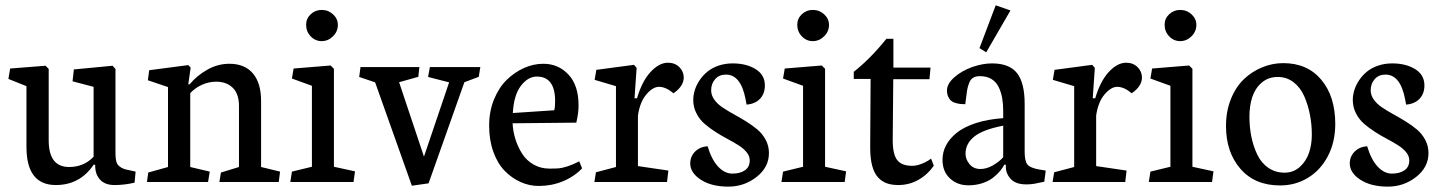

<svg xmlns="http://www.w3.org/2000/svg" viewBox="-20 -675 5340 712"><path d="M333 -64H327.1Q276.4 11.2 187 11.2Q78.1 11.2 78.1 -130.4V-355.5L11.2 -382.3L17.6 -420.9L148.9 -431.2L160.6 -419.4V-154.8Q160.6 -55.7 236.3 -55.7Q291 -55.7 327.1 -93.8V-353L249 -373.5L253.9 -417.5L397.5 -431.2L408.2 -419.4V-105Q408.2 -87.4 411.4 -75.9Q414.6 -64.5 422.9 -58.1Q431.2 -51.8 438.5 -49.1Q445.8 -46.4 460.9 -43.5L482.9 -38.6L479 2.4Q441.9 11.2 404.8 11.2Q369.6 11.2 351.3 -8.5Q333 -28.3 333 -60.1Z M948.2 -300.8V-55.7L1018.6 -38.6L1013.7 0H793.5L799.3 -35.2L866.2 -55.7V-281.7Q866.2 -327.1 843 -349.6Q819.8 -372.1 781.7 -372.1Q754.9 -372.1 729.5 -360.8Q704.1 -349.6 685.5 -329.6V-55.7L757.8 -38.6L751.5 0H524.9L529.8 -35.2L603 -55.7V-352.1L528.3 -377.4L533.2 -414.6L678.2 -433.6L687 -424.3L678.2 -362.3H683.1Q710.4 -395 749 -416.7Q787.6 -438.5 830.6 -438.5Q887.7 -438.5 918 -402.6Q948.2 -366.7 948.2 -300.8Z M1062.5 -38.6 1136.7 -56.6V-356.9L1062.5 -383.8L1068.8 -420.9L1206.1 -432.1L1218.3 -419.9V-56.6L1296.4 -39.6L1291 0H1056.6ZM1172.9 -638.2Q1197.3 -638.2 1215.1 -621.8Q1232.9 -605.5 1232.9 -582.5Q1232.9 -558.1 1214.8 -540.3Q1196.8 -522.5 1172.9 -522.5Q1148.9 -522.5 1132.1 -540.3Q1115.2 -558.1 1115.2 -583Q1115.2 -606.4 1132.3 -622.3Q1149.4 -638.2 1172.9 -638.2Z M1507.3 13.7 1371.1 -369.6 1312 -389.6 1316.9 -426.3H1535.2L1531.2 -390.1L1460 -370.1L1552.2 -94.2L1645.5 -369.6L1567.4 -389.6L1574.2 -426.3H1761.2L1755.4 -390.1L1702.1 -370.1L1569.3 4.9Z M2117.2 -220.2 1880.9 -217.8Q1882.3 -187.5 1891.4 -158.7Q1900.4 -129.9 1916.3 -105Q1932.1 -80.1 1958.5 -64.9Q1984.9 -49.8 2017.1 -49.8H2020Q2041 -49.8 2052.7 -50.8Q2064.5 -51.8 2084.5 -58.1Q2104.5 -64.5 2127.9 -76.7L2138.7 -50.8Q2109.4 -20 2067.4 -2.7Q2025.4 14.6 1978 14.6Q1942.9 14.6 1910.4 0Q1877.9 -14.6 1851.6 -41.5Q1825.2 -68.4 1809.6 -111.8Q1793.9 -155.3 1793.9 -209Q1793.9 -262.2 1812 -306.4Q1830.1 -350.6 1859.1 -378.9Q1888.2 -407.2 1923.3 -422.9Q1958.5 -438.5 1994.6 -438.5Q2050.8 -438.5 2088.1 -398.4Q2125.5 -358.4 2125.5 -284.2Q2125.5 -255.9 2117.2 -220.2ZM1881.8 -255.9 2035.2 -266.1Q2038.6 -276.9 2038.6 -299.8Q2038.6 -391.1 1970.7 -391.1Q1938 -391.1 1911.6 -356.7Q1885.3 -322.3 1881.8 -255.9Z M2477.5 -329.1Q2449.2 -353 2423.8 -353Q2400.9 -353 2377 -325Q2353 -296.9 2345.7 -246.6V-59.1L2458.5 -42.5L2453.6 0H2184.1L2189.9 -36.1L2264.2 -55.7V-355.5L2185.1 -378.9L2191.4 -416L2331.1 -434.6L2340.8 -423.3L2333 -310.5H2342.3Q2360.8 -374 2392.6 -408.2Q2424.3 -442.4 2457 -442.4Q2482.9 -442.4 2499.3 -426Q2515.6 -409.7 2515.6 -387.2Q2515.1 -355 2477.5 -329.1Z M2748.5 -287.1 2744.6 -308.1Q2727.1 -398.4 2671.9 -398.4Q2647 -398.4 2632.1 -381.6Q2617.2 -364.7 2617.2 -340.3Q2617.2 -321.8 2628.9 -305.4Q2640.6 -289.1 2659.7 -276.4Q2678.7 -263.7 2701.4 -251.2Q2724.1 -238.8 2747.1 -224.6Q2770 -210.4 2788.8 -194.6Q2807.6 -178.7 2819.6 -156.2Q2831.5 -133.8 2831.5 -107.4Q2831.5 -54.7 2785.6 -18.8Q2739.7 17.1 2681.2 17.1Q2618.2 17.1 2578.9 -8.5Q2539.6 -34.2 2539.6 -68.8Q2539.6 -94.2 2557.1 -112.3Q2574.7 -130.4 2604 -132.8Q2619.1 -82.5 2643.3 -56.9Q2667.5 -31.2 2696 -31.2Q2724.6 -31.2 2742.4 -43.5Q2760.3 -55.7 2760.3 -80.6Q2760.3 -96.2 2748.8 -110.4Q2737.3 -124.5 2718.8 -136.2Q2700.2 -147.9 2678 -159.7Q2655.8 -171.4 2633.3 -185.8Q2610.8 -200.2 2592.5 -216.1Q2574.2 -231.9 2562.5 -254.9Q2550.8 -277.8 2550.8 -304.7Q2550.8 -321.8 2556.4 -340.3Q2562 -358.9 2574 -377Q2585.9 -395 2602.8 -408.9Q2619.6 -422.9 2644 -431.4Q2668.5 -439.9 2696.8 -439.9Q2747.6 -439.9 2782 -418.7Q2816.4 -397.5 2816.4 -358.4Q2816.4 -327.6 2798.3 -308.6Q2780.3 -289.6 2748.5 -287.1Z M2883.8 -38.6 2958 -56.6V-356.9L2883.8 -383.8L2890.1 -420.9L3027.3 -432.1L3039.6 -419.9V-56.6L3117.7 -39.6L3112.3 0H2877.9ZM2994.1 -638.2Q3018.6 -638.2 3036.4 -621.8Q3054.2 -605.5 3054.2 -582.5Q3054.2 -558.1 3036.1 -540.3Q3018.1 -522.5 2994.1 -522.5Q2970.2 -522.5 2953.4 -540.3Q2936.5 -558.1 2936.5 -583Q2936.5 -606.4 2953.6 -622.3Q2970.7 -638.2 2994.1 -638.2Z M3267.1 -531.2H3293V-424.3H3430.7L3426.8 -381.3H3292.5L3290.5 -159.2V-155.8Q3290.5 -102.1 3307.4 -81.1Q3324.2 -60.1 3362.3 -60.1Q3378.4 -60.1 3396 -66.9Q3413.6 -73.7 3423.3 -80.1L3432.6 -86.9L3442.9 -60.5Q3419.9 -27.3 3385.7 -8.1Q3351.6 11.2 3311 11.2Q3287.1 11.2 3269 4.9Q3251 -1.5 3236.6 -16.6Q3222.2 -31.7 3214.6 -59.3Q3207 -86.9 3207 -126.5V-141.6L3208.5 -382.3H3146V-408.7Q3207.5 -457 3267.1 -531.2Z M3727.1 -636.2 3637.2 -481 3612.3 -496.6 3672.4 -655.3ZM3700.2 -209Q3624.5 -194.3 3592.5 -168.2Q3560.5 -142.1 3560.5 -105Q3560.5 -84 3575.4 -66.2Q3590.3 -48.3 3615.7 -48.3Q3638.7 -48.3 3662.4 -62Q3686 -75.7 3700.2 -91.8ZM3785.6 8.8Q3747.1 8.8 3728.5 -11Q3710 -30.8 3710 -56.6V-64H3704.1Q3698.2 -52.7 3688.7 -41Q3679.2 -29.3 3663.3 -16.6Q3647.5 -3.9 3623.3 4.2Q3599.1 12.2 3570.8 12.2Q3530.3 12.2 3502.7 -13.4Q3475.1 -39.1 3475.1 -82.5Q3475.1 -110.4 3488 -135.5Q3501 -160.6 3527.3 -182.1Q3553.7 -203.6 3598.1 -218.3Q3642.6 -232.9 3700.2 -236.8V-263.7Q3700.2 -290 3696.3 -312Q3692.4 -334 3682.9 -353Q3673.3 -372.1 3656 -382.3Q3638.7 -392.6 3613.8 -392.6Q3598.6 -392.6 3588.9 -386.7Q3579.1 -380.9 3574 -367.7Q3568.8 -354.5 3566.4 -340.6Q3564 -326.7 3561.5 -304.2Q3560.5 -293.9 3559.6 -288.6Q3549.3 -288.6 3542.2 -289.3Q3535.2 -290 3524.9 -292.7Q3514.6 -295.4 3508.1 -300.5Q3501.5 -305.7 3496.6 -315.7Q3491.7 -325.7 3491.7 -339.4Q3491.7 -364.7 3519.5 -388.9Q3547.4 -413.1 3586.4 -426.8Q3624.5 -439.9 3658.7 -439.9Q3723.1 -439.9 3751.5 -403.8Q3779.8 -367.7 3779.8 -289.6V-111.8Q3779.8 -77.6 3790 -64.9Q3800.3 -52.2 3834 -46.4L3857.9 -42.5L3852.5 -1Q3844.7 0 3832.5 2.9Q3820.3 5.9 3809.3 7.3Q3798.3 8.8 3785.6 8.8Z M4176.8 -329.1Q4148.4 -353 4123 -353Q4100.1 -353 4076.2 -325Q4052.2 -296.9 4044.9 -246.6V-59.1L4157.7 -42.5L4152.8 0H3883.3L3889.2 -36.1L3963.4 -55.7V-355.5L3884.3 -378.9L3890.6 -416L4030.3 -434.6L4040 -423.3L4032.2 -310.5H4041.5Q4060.1 -374 4091.8 -408.2Q4123.5 -442.4 4156.2 -442.4Q4182.1 -442.4 4198.5 -426Q4214.8 -409.7 4214.8 -387.2Q4214.4 -355 4176.8 -329.1Z M4246.1 -38.6 4320.3 -56.6V-356.9L4246.1 -383.8L4252.4 -420.9L4389.6 -432.1L4401.9 -419.9V-56.6L4480 -39.6L4474.6 0H4240.2ZM4356.4 -638.2Q4380.9 -638.2 4398.7 -621.8Q4416.5 -605.5 4416.5 -582.5Q4416.5 -558.1 4398.4 -540.3Q4380.4 -522.5 4356.4 -522.5Q4332.5 -522.5 4315.7 -540.3Q4298.8 -558.1 4298.8 -583Q4298.8 -606.4 4315.9 -622.3Q4333 -638.2 4356.4 -638.2Z M4613.3 -242.7Q4613.3 -203.1 4620.6 -167.5Q4627.9 -131.8 4642.6 -101.3Q4657.2 -70.8 4683.3 -52.7Q4709.5 -34.7 4743.7 -34.7Q4776.4 -34.7 4800 -55.9Q4823.7 -77.1 4834.2 -108.2Q4844.7 -139.2 4844.7 -175.3Q4844.7 -213.9 4837.6 -250Q4830.6 -286.1 4816.4 -318.4Q4802.2 -350.6 4776.9 -370.1Q4751.5 -389.6 4718.3 -389.6Q4683.1 -389.6 4658.7 -368.4Q4634.3 -347.2 4623.8 -314.9Q4613.3 -282.7 4613.3 -242.7ZM4931.6 -215.3Q4931.6 -148.4 4904.3 -96.2Q4877 -43.9 4830.3 -15.6Q4783.7 12.7 4727.1 12.7Q4633.3 12.7 4579.8 -49.1Q4526.4 -110.8 4526.4 -208Q4526.4 -261.7 4544.2 -306.6Q4562 -351.6 4591.8 -380.4Q4621.6 -409.2 4659.7 -425Q4697.8 -440.9 4738.8 -440.9Q4828.1 -440.9 4879.9 -379.2Q4931.6 -317.4 4931.6 -215.3Z M5194.3 -287.1 5190.4 -308.1Q5172.9 -398.4 5117.7 -398.4Q5092.8 -398.4 5077.9 -381.6Q5063 -364.7 5063 -340.3Q5063 -321.8 5074.7 -305.4Q5086.4 -289.1 5105.5 -276.4Q5124.5 -263.7 5147.2 -251.2Q5169.9 -238.8 5192.9 -224.6Q5215.8 -210.4 5234.6 -194.6Q5253.4 -178.7 5265.4 -156.2Q5277.3 -133.8 5277.3 -107.4Q5277.3 -54.7 5231.4 -18.8Q5185.5 17.1 5127 17.1Q5064 17.1 5024.7 -8.5Q4985.4 -34.2 4985.4 -68.8Q4985.4 -94.2 5002.9 -112.3Q5020.5 -130.4 5049.8 -132.8Q5064.9 -82.5 5089.1 -56.9Q5113.3 -31.2 5141.8 -31.2Q5170.4 -31.2 5188.2 -43.5Q5206.1 -55.7 5206.1 -80.6Q5206.1 -96.2 5194.6 -110.4Q5183.1 -124.5 5164.6 -136.2Q5146 -147.9 5123.8 -159.7Q5101.6 -171.4 5079.1 -185.8Q5056.6 -200.2 5038.3 -216.1Q5020 -231.9 5008.3 -254.9Q4996.6 -277.8 4996.6 -304.7Q4996.6 -321.8 5002.2 -340.3Q5007.8 -358.9 5019.8 -377Q5031.7 -395 5048.6 -408.9Q5065.4 -422.9 5089.8 -431.4Q5114.3 -439.9 5142.6 -439.9Q5193.4 -439.9 5227.8 -418.7Q5262.2 -397.5 5262.2 -358.4Q5262.2 -327.6 5244.1 -308.6Q5226.1 -289.6 5194.3 -287.1Z"/></svg>

Font: Neuton
Style: Regular
Weight: 400
Designer: Brian M Zick
Version: Version 1.3